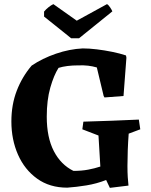

<svg xmlns="http://www.w3.org/2000/svg" viewBox="-20 -895 729 928"><path d="M511 13 493 -25Q447 -7 398 1Q349 9 305 12Q220 12 159.5 -31.5Q99 -75 67 -147.5Q35 -220 35 -308Q35 -389 61 -456.5Q87 -524 133 -578Q185 -613 250.5 -635.5Q316 -658 380 -661Q411 -661 448 -656.5Q485 -652 522 -644.5Q559 -637 589 -627L591 -616L577 -431L485 -424L481 -431L448 -569Q427 -575 406 -577.5Q385 -580 358 -579Q302 -579 263 -567Q240 -531 223 -471Q206 -411 206 -331Q206 -231 240 -165Q274 -99 335 -69Q374 -69 406 -75Q438 -81 465 -90L456 -240L378 -270L383 -307Q457 -309 520.5 -311.5Q584 -314 651 -317L658 -270L602 -249Q599 -209 597.5 -168.5Q596 -128 596 -93Q596 -62 597.5 -39Q599 -16 601 2ZM324 -710 193 -815V-839Q202 -850 214.5 -860Q227 -870 238 -875L351 -795L497 -875Q504 -872 512.5 -859Q521 -846 523 -840L362 -710Z"/></svg>

Font: Labrada
Style: Bold
Weight: 700
Designer: Mercedes Jáuregui
Foundry: Omnibus-Type Team
Version: Version 1.000; ttfautohint (v1.8.4.7-5d5b)